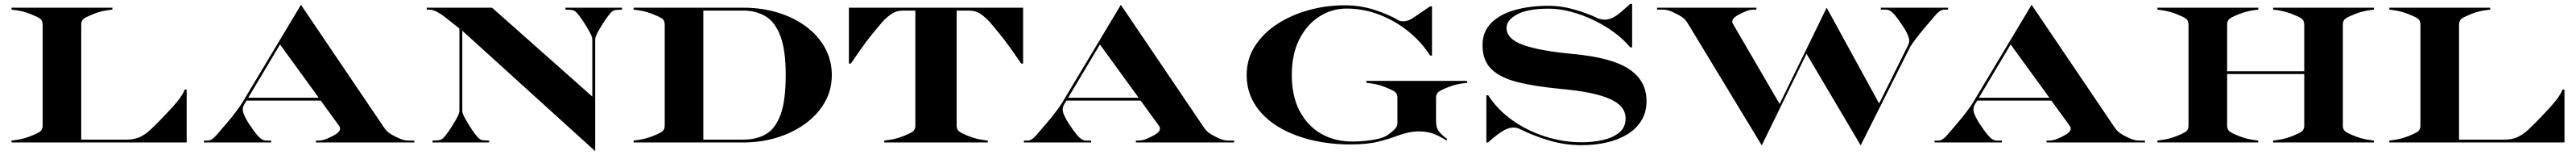

<svg xmlns="http://www.w3.org/2000/svg" viewBox="-20 -740 13412 805"><path d="M40 -10Q70.5 -13.5 92 -18.2Q113.5 -23 138 -32.5Q176 -47.5 189 -57.2Q202 -67 202 -87.5V-612.5Q202 -633 189 -642.8Q176 -652.5 138 -667.5Q113.5 -677 92 -681.8Q70.5 -686.5 40 -690V-700H565V-690Q534.5 -686.5 513 -682Q491.5 -677.5 467 -667.5Q429.5 -652.5 416.2 -642.8Q403 -633 403 -612.5V-15H641Q680 -15 708.8 -28.5Q737.5 -42 765.8 -68.5Q794 -95 831.5 -134Q882 -186.5 906.8 -217.5Q931.5 -248.5 942 -275H952V0H40Z M1042 -10H1062Q1083 -10 1106.8 -38Q1130.5 -66 1158.5 -98Q1186.5 -130 1208.5 -159.8Q1230.5 -189.5 1238.5 -202L1547 -715L1978 -80Q1989 -63.5 1998.5 -55.5Q2008 -47.5 2022 -39.5Q2038 -30.5 2061 -20.2Q2084 -10 2108 -10H2137V0H1625V-10H1637Q1661 -10 1684 -20.2Q1707 -30.5 1723 -39.5Q1762.5 -62.5 1745.5 -86.5L1650 -217.5H1263.5L1252 -198.5Q1238 -175.5 1249 -148.5Q1260 -121.5 1278.5 -94Q1299 -63.5 1314.2 -44.5Q1329.5 -25.5 1342.5 -17Q1346.5 -14.5 1352.8 -12.2Q1359 -10 1370 -10H1392V0H1042ZM1272.5 -232.5H1639.5L1438 -509Z M2261.5 -11.5Q2279 -12.5 2291.5 -26.8Q2304 -41 2318 -61Q2323.5 -69 2333.2 -84.2Q2343 -99.5 2352.2 -115.8Q2361.5 -132 2366.5 -143Q2369 -148.5 2370.5 -154.2Q2372 -160 2372 -167.5V-592L2298 -650.5Q2284 -662 2260 -676Q2236 -690 2212 -690H2202V-700H2542L3064 -238.5V-532.5Q3064 -540 3062.5 -545.8Q3061 -551.5 3058.5 -557Q3053.5 -568 3044.2 -584.2Q3035 -600.5 3025.2 -615.8Q3015.5 -631 3010 -639Q2996 -659 2983.5 -673.2Q2971 -687.5 2953.5 -688.5L2924 -690V-700H3219V-690L3189.5 -688.5Q3172 -687.5 3159.5 -673.2Q3147 -659 3133 -639Q3127.5 -631 3117.8 -615.8Q3108 -600.5 3098.8 -584.2Q3089.5 -568 3084.5 -557Q3082 -551.5 3080.5 -545.8Q3079 -540 3079 -532.5V45L2387 -580.5V-167.5Q2387 -160 2388.5 -154.2Q2390 -148.5 2392.5 -143Q2397.5 -132 2406.8 -115.8Q2416 -99.5 2425.8 -84.2Q2435.5 -69 2441 -61Q2455 -41 2467.5 -26.8Q2480 -12.5 2497.5 -11.5L2527 -10V0H2232V-10Z M3279 -10Q3309.5 -13.5 3331 -18.2Q3352.5 -23 3377 -32.5Q3415 -47.5 3428 -57.2Q3441 -67 3441 -87.5V-612.5Q3441 -633 3428 -642.8Q3415 -652.5 3377 -667.5Q3352.5 -677 3331 -681.8Q3309.5 -686.5 3279 -690V-700H3851Q3946 -700 4029.2 -674.8Q4112.5 -649.5 4175.8 -603Q4239 -556.5 4275 -492.2Q4311 -428 4311 -350Q4311 -272 4273.8 -207.8Q4236.5 -143.5 4172 -97Q4107.5 -50.5 4024.8 -25.2Q3942 0 3851 0H3279ZM3851 -685H3642V-15H3851Q3920.5 -15 3969.5 -44.2Q4018.5 -73.5 4044.8 -146.2Q4071 -219 4071 -350Q4071 -481 4043 -553.8Q4015 -626.5 3965.2 -655.8Q3915.5 -685 3851 -685Z M4584 -10Q4614.5 -13.5 4636 -18.2Q4657.5 -23 4682 -32.5Q4720 -47.5 4733 -57.2Q4746 -67 4746 -87.5V-685H4681Q4646.5 -685 4618.5 -665.5Q4590.5 -646 4567.2 -618Q4544 -590 4523 -565Q4490.5 -525.5 4461.5 -483.5Q4432.5 -441.5 4410 -410H4400V-700H5307V-410H5297Q5275 -441.5 5245.8 -483.5Q5216.5 -525.5 5184 -565Q5163 -590 5139.8 -618Q5116.5 -646 5088.5 -665.5Q5060.5 -685 5026 -685H4961V-87.5Q4961 -67 4974 -57.2Q4987 -47.5 5025 -32.5Q5049.5 -23 5071 -18.2Q5092.5 -13.5 5123 -10V0H4584Z M5311 -10H5331Q5352 -10 5375.8 -38Q5399.5 -66 5427.5 -98Q5455.5 -130 5477.5 -159.8Q5499.5 -189.5 5507.5 -202L5816 -715L6247 -80Q6258 -63.5 6267.5 -55.5Q6277 -47.5 6291 -39.5Q6307 -30.5 6330 -20.2Q6353 -10 6377 -10H6406V0H5894V-10H5906Q5930 -10 5953 -20.2Q5976 -30.5 5992 -39.5Q6031.5 -62.5 6014.5 -86.5L5919 -217.5H5532.5L5521 -198.5Q5507 -175.5 5518 -148.5Q5529 -121.5 5547.5 -94Q5568 -63.5 5583.2 -44.5Q5598.5 -25.5 5611.5 -17Q5615.5 -14.5 5621.8 -12.2Q5628 -10 5639 -10H5661V0H5311ZM5541.5 -232.5H5908.5L5707 -509Z M7094 -310V-320H7619V-310Q7588.5 -306.5 7567 -302Q7545.5 -297.5 7521 -287.5Q7483.5 -273 7470.2 -263Q7457 -253 7457 -232.5V-122.5Q7457 -87 7462 -75.2Q7467 -63.5 7475 -54Q7483 -44.5 7493.2 -35.5Q7503.5 -26.5 7515.5 -18L7511 -11Q7500.5 -17.5 7484 -26.5Q7467.5 -35.5 7457 -40Q7417.5 -57.5 7371 -57.5Q7337.5 -57.5 7310 -51Q7282.5 -44.5 7256 -35Q7211 -18 7155.2 -4Q7099.5 10 7011 10Q6897.5 10 6799.2 -15Q6701 -40 6627.2 -86.8Q6553.5 -133.5 6512.2 -200.2Q6471 -267 6471 -350Q6471 -433.5 6513.8 -500.2Q6556.5 -567 6629.2 -614.5Q6702 -662 6793.2 -687.2Q6884.5 -712.5 6981 -712.5Q7060.5 -712.5 7132.8 -690Q7205 -667.5 7264.5 -633.5Q7273.5 -628.5 7293.5 -629.8Q7313.5 -631 7339.5 -648.5L7426 -707H7436V-451.5H7426Q7382 -521 7313.8 -576.2Q7245.5 -631.5 7162.5 -663.5Q7079.5 -695.5 6991.5 -695.5Q6914.5 -695.5 6849.5 -654.2Q6784.5 -613 6745.2 -535.8Q6706 -458.5 6706 -350Q6706 -241.5 6746.5 -164.2Q6787 -87 6858 -46Q6929 -5 7021 -5Q7052 -5 7087.8 -8.2Q7123.5 -11.5 7155.2 -19Q7187 -26.5 7205.5 -39Q7218.5 -47.5 7237.2 -64.5Q7256 -81.5 7256 -100V-232.5Q7256 -253 7242.8 -263Q7229.5 -273 7192 -287.5Q7167.5 -297.5 7146 -302Q7124.5 -306.5 7094 -310Z M8468 -720H8478V-494H8468Q8434.5 -535 8385.2 -571.2Q8336 -607.5 8278 -635.2Q8220 -663 8159.8 -679Q8099.5 -695 8043.5 -695Q7934 -695 7879 -665.2Q7824 -635.5 7824 -595Q7824 -538 7909.8 -507Q7995.5 -476 8167 -460Q8371 -441.5 8462 -381.2Q8553 -321 8553 -215Q8553 -157 8526.2 -113.8Q8499.5 -70.5 8452.8 -42.2Q8406 -14 8345.2 0Q8284.5 14 8216.5 14Q8128.5 14 8048 -9.8Q7967.5 -33.5 7896 -68.5Q7890.5 -71.5 7881.8 -74.5Q7873 -77.5 7862 -77.5Q7830 -77.5 7794.5 -53.2Q7759 -29 7728 0H7719V-245H7729Q7776.5 -170.5 7854 -115.8Q7931.5 -61 8025.5 -31Q8119.5 -1 8216.5 -1Q8272 -1 8324.2 -12.5Q8376.5 -24 8410.2 -51Q8444 -78 8444 -125Q8444 -190.5 8361.5 -226.5Q8279 -262.5 8114 -277.5Q7978.5 -290 7886 -312.5Q7793.5 -335 7746.2 -380.2Q7699 -425.5 7699 -505Q7699 -575 7744.2 -620.5Q7789.5 -666 7867.5 -688Q7945.5 -710 8043.5 -710Q8108.5 -710 8176.2 -690.8Q8244 -671.5 8294 -647.5Q8303 -643 8314.5 -640.5Q8326 -638 8334.5 -638Q8361 -638 8384.5 -652Q8408 -666 8429 -685.2Q8450 -704.5 8468 -720Z M9491 -700 9764 -202.5 9913 -501.5Q9926.5 -524.5 9916 -551.5Q9905.5 -578.5 9886.5 -606Q9866 -636.5 9851 -655.5Q9836 -674.5 9822.5 -683Q9819 -685.5 9812.5 -687.8Q9806 -690 9795 -690H9773V-700H10123V-690H10103Q10082 -690 10058.2 -662.2Q10034.5 -634.5 10006.5 -602Q9979 -570 9956.5 -540.2Q9934 -510.5 9926.5 -498L9668 15L9386 -460.5L9153 15L8767 -620Q8756 -636.5 8746.8 -644.5Q8737.5 -652.5 8723 -660.5Q8707 -669.5 8684 -679.8Q8661 -690 8637 -690H8608V-700H9125V-690H9113Q9089 -690 9066 -679.8Q9043 -669.5 9027 -660.5Q8987.5 -638 9004.5 -613.5L9246 -200Z M10053 -10H10073Q10094 -10 10117.8 -38Q10141.5 -66 10169.5 -98Q10197.5 -130 10219.5 -159.8Q10241.5 -189.5 10249.5 -202L10558 -715L10989 -80Q11000 -63.5 11009.5 -55.5Q11019 -47.5 11033 -39.5Q11049 -30.5 11072 -20.2Q11095 -10 11119 -10H11148V0H10636V-10H10648Q10672 -10 10695 -20.2Q10718 -30.5 10734 -39.5Q10773.5 -62.5 10756.5 -86.5L10661 -217.5H10274.5L10263 -198.5Q10249 -175.5 10260 -148.5Q10271 -121.5 10289.5 -94Q10310 -63.5 10325.2 -44.5Q10340.5 -25.5 10353.5 -17Q10357.5 -14.5 10363.8 -12.2Q10370 -10 10381 -10H10403V0H10053ZM10283.5 -232.5H10650.5L10449 -509Z M11213 -10Q11243.5 -13.5 11265 -18.2Q11286.5 -23 11311 -32.5Q11349 -47.5 11362 -57.2Q11375 -67 11375 -87.5V-612.5Q11375 -633 11362 -642.8Q11349 -652.5 11311 -667.5Q11286.5 -677 11265 -681.8Q11243.5 -686.5 11213 -690V-700H11738V-690Q11707.5 -686.5 11686 -681.8Q11664.5 -677 11640 -667.5Q11602 -652.5 11589 -642.8Q11576 -633 11576 -612.5V-370H11977.5V-612.5Q11977.5 -633 11964.5 -642.8Q11951.5 -652.5 11913.5 -667.5Q11889 -677 11867.5 -681.8Q11846 -686.5 11815.5 -690V-700H12340.5V-690Q12310 -686.5 12288.5 -681.8Q12267 -677 12242.5 -667.5Q12204.5 -652.5 12191.5 -642.8Q12178.5 -633 12178.5 -612.5V-87.5Q12178.5 -67 12191.5 -57.2Q12204.5 -47.5 12242.5 -32.5Q12267 -23 12288.5 -18.2Q12310 -13.5 12340.5 -10V0H11815.5V-10Q11846 -13.5 11867.5 -18.2Q11889 -23 11913.5 -32.5Q11951.5 -47.5 11964.5 -57.2Q11977.5 -67 11977.5 -87.5V-355.5H11576V-87.5Q11576 -67 11589 -57.2Q11602 -47.5 11640 -32.5Q11664.5 -23 11686 -18.2Q11707.5 -13.5 11738 -10V0H11213Z M12420.5 -10Q12451 -13.5 12472.5 -18.2Q12494 -23 12518.5 -32.5Q12556.5 -47.5 12569.5 -57.2Q12582.5 -67 12582.5 -87.5V-612.5Q12582.5 -633 12569.5 -642.8Q12556.5 -652.5 12518.5 -667.5Q12494 -677 12472.5 -681.8Q12451 -686.5 12420.5 -690V-700H12945.5V-690Q12915 -686.5 12893.5 -682Q12872 -677.5 12847.5 -667.5Q12810 -652.5 12796.8 -642.8Q12783.5 -633 12783.5 -612.5V-15H13021.5Q13060.5 -15 13089.2 -28.5Q13118 -42 13146.2 -68.5Q13174.5 -95 13212 -134Q13262.5 -186.5 13287.2 -217.5Q13312 -248.5 13322.5 -275H13332.5V0H12420.5Z"/></svg>

Font: Engraving CC
Style: Bold
Weight: 700
Designer: indestructible type*
Foundry: Cowboy Collective
Version: Version 1.000